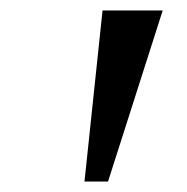

<svg xmlns="http://www.w3.org/2000/svg" viewBox="-20 -846 357 367"><path d="M291 -826 186.5 -499H141.5L176 -826Z"/></svg>

Font: Merriweather 20pt
Style: Italic
Weight: 400
Italic angle: -7.8°
Version: Version 2.101